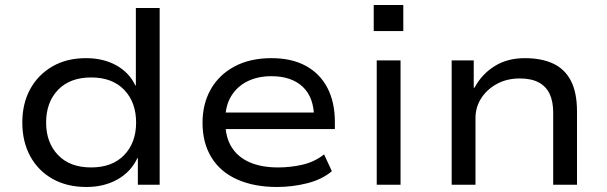

<svg xmlns="http://www.w3.org/2000/svg" viewBox="-20 -737 2422 766"><path d="M325 9Q247 9 189.5 -23.5Q132 -56 100.5 -114Q69 -172 69 -248Q69 -324 100.5 -381.5Q132 -439 189 -472Q246 -505 323 -505Q393 -505 444.5 -476Q496 -447 520 -396H522V-705H617V0H530V-106H528Q502 -51 448.5 -21Q395 9 325 9ZM343 -69Q428 -69 475.5 -118.5Q523 -168 523 -248Q523 -329 475.5 -378.5Q428 -428 344 -428Q259 -428 211.5 -378.5Q164 -329 164 -248Q164 -168 211.5 -118.5Q259 -69 343 -69Z M1085 9Q994 9 926.5 -21Q859 -51 823.5 -109Q788 -167 788 -247Q788 -322 820.5 -380Q853 -438 915 -471.5Q977 -505 1063 -505Q1144 -505 1200.5 -474Q1257 -443 1286.5 -386Q1316 -329 1316 -250V-222H857V-288H1256L1233 -266Q1233 -348 1188 -390.5Q1143 -433 1063 -433Q1009 -433 968 -413Q927 -393 903 -354.5Q879 -316 879 -261V-250Q879 -190 904 -150Q929 -110 976 -89.5Q1023 -69 1090 -69Q1139 -69 1187 -80Q1235 -91 1273 -121L1304 -54Q1265 -21 1206 -6Q1147 9 1085 9Z M1471 -613V-717H1589V-613ZM1483 0V-496H1578V0Z M1782 0V-496H1870V-387H1873Q1902 -441 1953 -473Q2004 -505 2074 -505Q2140 -505 2186.5 -483.5Q2233 -462 2257.5 -415Q2282 -368 2282 -292V0H2187V-288Q2187 -332 2173 -362Q2159 -392 2129.5 -408Q2100 -424 2054 -424Q2002 -424 1962 -402Q1922 -380 1899.5 -344.5Q1877 -309 1877 -266V0Z"/></svg>

Font: Nunito Sans 7pt SemiExpanded
Style: Regular
Weight: 400
Width: 6
Designer: Vernon Adams
Foundry: Vernon Adams
Version: Version 3.101;gftools[0.9.27]